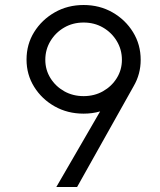

<svg xmlns="http://www.w3.org/2000/svg" viewBox="-20 -747 640 767"><path d="M314 -293Q250 -293 198.5 -322Q147 -351 116.5 -400Q86 -449 86 -509Q86 -570 116.5 -619Q147 -668 198.5 -697.5Q250 -727 314 -727Q378 -727 429.5 -697.5Q481 -668 511.5 -618.5Q542 -569 542 -508Q542 -451 514 -403L288 0H205L380 -302Q349 -293 314 -293ZM161 -508Q161 -468 181.5 -435Q202 -402 236.5 -382.5Q271 -363 314 -363Q357 -363 391.5 -382.5Q426 -402 446.5 -435Q467 -468 467 -508Q467 -549 446.5 -583Q426 -617 391.5 -637Q357 -657 314 -657Q271 -657 236.5 -637Q202 -617 181.5 -583Q161 -549 161 -508Z"/></svg>

Font: Orbit
Style: Regular
Weight: 400
Designer: Sooun Cho
Foundry: JAMO
Version: Version 1.000; ttfautohint (v1.8.4.7-5d5b);gftools[0.9.29]